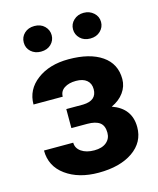

<svg xmlns="http://www.w3.org/2000/svg" viewBox="-111 -807 736 895"><g transform="rotate(-15 257.0 -360.0)"><path d="M331.5 -372.6Q331.5 -400.4 313.2 -415.8Q294.9 -431.2 261.2 -431.2Q226.6 -431.2 204.8 -416.7Q183.1 -402.3 183.1 -376H42Q42 -447.8 101.6 -492.7Q161.1 -537.6 253.9 -537.6Q356 -537.6 414.3 -497.6Q472.7 -457.5 472.7 -383.8Q472.7 -348.6 451.4 -319.1Q430.2 -289.6 391.6 -272Q481.9 -240.2 481.9 -149.4Q481.9 -76.7 419.7 -33.4Q357.4 9.8 253.9 9.8Q157.7 9.8 95.7 -35.2Q33.7 -80.1 33.7 -156.2H174.8Q174.8 -129.4 198.7 -112.8Q222.7 -96.2 261.2 -96.2Q298.8 -96.2 319.8 -113.8Q340.8 -131.3 340.8 -159.7Q340.8 -194.3 320.8 -209.2Q300.8 -224.1 260.7 -224.1H184.1V-315.9H265.6Q331.5 -317.9 331.5 -372.6ZM72.8 -666.5Q72.8 -692.9 91.6 -710.7Q110.4 -728.5 140.1 -728.5Q170.4 -728.5 189 -710.2Q207.5 -691.9 207.5 -666.5Q207.5 -641.1 189 -623Q170.4 -605 140.1 -605Q111.3 -605 92 -622.3Q72.8 -639.6 72.8 -666.5ZM310.5 -666.5Q310.5 -692.4 329.8 -710.4Q349.1 -728.5 377.9 -728.5Q406.2 -728.5 426 -710.7Q445.8 -692.9 445.8 -666.5Q445.8 -641.1 427 -622.8Q408.2 -604.5 377.9 -604.5Q347.7 -604.5 329.1 -622.8Q310.5 -641.1 310.5 -666.5Z"/></g></svg>

Font: Robotiche
Style: Bold
Weight: 700
Designer: Google
Version: Version 2.001150; 2014